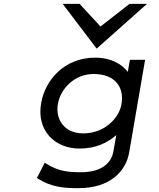

<svg xmlns="http://www.w3.org/2000/svg" viewBox="-20 -782 826 999"><path d="M483 -529 745 -762H654L503 -644L394 -762H306ZM281 -240C295 -323 370 -397 467 -397C576 -397 628 -331 612 -240C599 -164 521 -88 413 -88C312 -88 268 -164 281 -240ZM194 -245C169 -103 265 -9 394 -9C477 -9 538 -38 585 -79L570 6C558 75 497 114 403 114C340 114 287 112 218 68L213 64L172 144L175 146C248 193 314 197 389 197C553 197 635 109 652 12L735 -471H656L645 -408C614 -448 559 -482 475 -482C313 -482 214 -363 194 -245Z"/></svg>

Font: Charger Monospace
Style: Regular
Weight: 400
Designer: Jasper
Foundry: Cannot Into Space Fonts
Version: Version 0.980